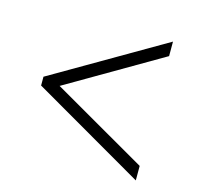

<svg xmlns="http://www.w3.org/2000/svg" viewBox="-79 -684 668 652"><g transform="rotate(15 255.0 -358.0)"><path d="M452 -114 58 -342V-373L452 -602V-551L119 -357L452 -165Z"/></g></svg>

Font: Noto Serif Tamil SemiCondensed Light
Style: Regular
Weight: 300
Width: 4
Designer: Indian Type Foundry, Tom Grace, and the Monotype Design Team
Foundry: Monotype Imaging Inc.
Version: Version 2.004; ttfautohint (v1.8.4.7-5d5b)